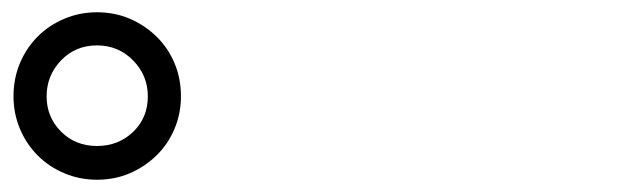

<svg xmlns="http://www.w3.org/2000/svg" viewBox="-20 -873 1040 313"><path d="M138 -580Q110 -580 85 -590.5Q60 -601 41.5 -619.5Q23 -638 12.5 -663Q2 -688 2 -716Q2 -745 12.5 -770Q23 -795 41.5 -813.5Q60 -832 85 -842.5Q110 -853 138 -853Q167 -853 191.5 -842.5Q216 -832 235 -813.5Q254 -795 264.5 -770Q275 -745 275 -716Q275 -688 264.5 -663Q254 -638 235 -619.5Q216 -601 191.5 -590.5Q167 -580 138 -580ZM138 -635Q173 -635 197 -658Q221 -681 221 -716Q221 -750 197 -774.5Q173 -799 138 -799Q103 -799 79.5 -774.5Q56 -750 56 -716Q56 -682 79.5 -658.5Q103 -635 138 -635Z"/></svg>

Font: LINE Seed JP_TTF Bold
Style: Regular
Weight: 700
Designer: LINE & Fontrix & Fontworks
Version: Version 1.009